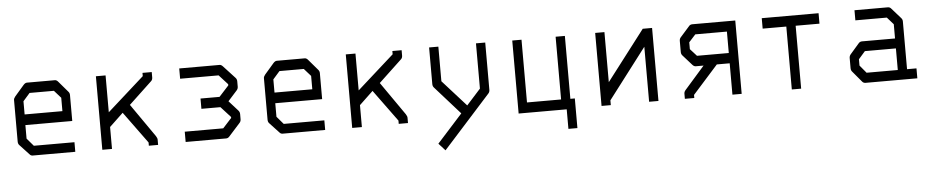

<svg xmlns="http://www.w3.org/2000/svg" viewBox="-38 -734 5422 1116"><g transform="rotate(-5 2673.0 -176.5)"><path d="M104.5 -231V-152L143 -107H380V-51H132.5Q121 -51 114.5 -59L58.5 -119Q51.5 -126.5 51.5 -140V-382Q51.5 -391 60.5 -402L115 -465Q125 -476 135 -476H298Q308 -476 317 -465L370 -403Q378 -394.5 378 -383V-231ZM105.5 -293H326V-371L287 -415H145L105.5 -370Z M594 -177V-49H537.5V-478H594V-263L809 -455V-474H863V-443Q863 -429.5 855 -422L720 -295L855 -101Q863 -88.5 863 -80V-49H809V-68L674 -253Z M1024 -52V-112H1248.5L1299.5 -168V-174L1243 -236H1132V-296H1243L1299.5 -358V-365L1248.5 -421H1024V-481H1260Q1269 -481 1279 -470L1345.5 -398Q1353.5 -389.5 1353.5 -377V-346Q1353.5 -334 1345.5 -325L1292.5 -266L1345.5 -207Q1353.5 -198 1353.5 -186V-156Q1353.5 -143.5 1345.5 -135L1279 -61Q1271 -52 1260 -52Z M1562.5 -231V-152L1601 -107H1838V-51H1590.5Q1579 -51 1572.5 -59L1516.5 -119Q1509.5 -126.5 1509.5 -140V-382Q1509.5 -391 1518.5 -402L1573 -465Q1583 -476 1593 -476H1756Q1766 -476 1775 -465L1828 -403Q1836 -394.5 1836 -383V-231ZM1563.5 -293H1784V-371L1745 -415H1603L1563.5 -370Z M2052 -177V-49H1995.5V-478H2052V-263L2267 -455V-474H2321V-443Q2321 -429.5 2313 -422L2178 -295L2313 -101Q2321 -88.5 2321 -80V-49H2267V-68L2132 -253Z M2634.5 -78 2489.5 -241Q2481.5 -249.5 2481.5 -262V-476H2535.5V-274L2673 -121L2755 -212V-476H2809V-200Q2809 -187.5 2801 -179L2524.5 128L2486.5 86Z M2966.5 -474H3020.5V-108H3219.5V-474H3273.5V-107H3299.5V66H3247V-48H2966.5Z M3782.5 -50H3728V-371L3504.5 -78V-50H3450.5V-476H3504.5V-184L3728 -476H3782.5Z M4061.5 -232H4016.5Q4006.5 -232 3998 -241L3944.5 -301Q3936.5 -309.5 3936.5 -322V-387Q3936.5 -399.5 3944.5 -408L3999.5 -470Q4006 -477 4018.5 -477H4268V-49H4214V-232H4139L3991.5 -67V-49H3936.5V-79Q3936.5 -90 3945.5 -100ZM4214 -292V-417H4029.5L3990.5 -374V-334L4028.5 -292Z M4422.5 -477H4754V-416H4615V-49H4560.5V-416H4422.5Z M5184 -108V-234H5003L4964.5 -190V-153L5002 -108ZM5238 -108H5293V-50H4990.5Q4979 -50 4971.5 -59L4919.5 -121Q4911.5 -129.5 4911.5 -142V-202Q4911.5 -213.5 4919.5 -223L4972.5 -284Q4980 -292 4991.5 -292H5184V-375L5147 -417H4963.5V-476H5158Q5169.5 -476 5177 -467L5230 -407Q5238 -398.5 5238 -387Z"/></g></svg>

Font: 3270 Nerd Font Mono SemCond
Style: Regular
Weight: 400
Monospace: yes
Version: Version 3.0.1;Nerd Fonts 3.1.1